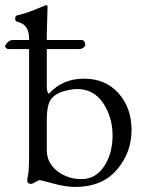

<svg xmlns="http://www.w3.org/2000/svg" viewBox="-40 -725 575 759"><path d="M148 -698 145 -593V-567H283Q289 -567 293 -561Q297 -555 297 -548.5Q297 -542 289.5 -536.5Q282 -531 273 -531H145V-388Q145 -356 154 -355Q207 -414 292 -414Q377 -414 428.5 -356.5Q480 -299 480 -210.5Q480 -122 422 -54Q364 14 257 14Q220 14 170.5 0.5Q121 -13 117 -13Q113 -13 100 -5.5Q87 2 85 2Q68 2 68 -9V-14Q68 -20 70 -28.5Q72 -37 73 -48Q75 -72 75 -105V-531H-6Q-11 -531 -15.5 -534.5Q-20 -538 -20 -542V-543Q-20 -544 -19 -545Q-7 -567 12 -567H75V-573Q75 -629 28 -639Q20 -641 20 -651.5Q20 -662 27 -664Q62 -672 97 -686.5Q132 -701 140 -704H141L142 -705Q148 -705 148 -698ZM145 -253V-132Q145 -81 186 -49Q227 -17 282.5 -17Q338 -17 371.5 -67.5Q405 -118 405 -189.5Q405 -261 368 -317Q331 -373 265 -373Q241 -373 211 -364Q181 -355 166 -338Q145 -316 145 -253Z"/></svg>

Font: EB Garamond
Style: Regular
Weight: 400
Version: Version 0.012